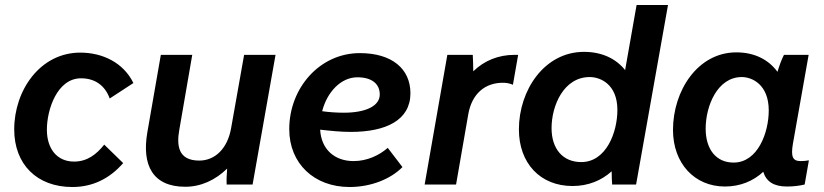

<svg xmlns="http://www.w3.org/2000/svg" viewBox="-20 -740 3304 770"><path d="M270 10C351 10 419 -23 474 -86L398 -160C367 -121 330 -92 277 -92C209 -92 168 -143 168 -220C168 -300 209 -426 305 -426C363 -426 402 -395 420 -345L515 -407C475 -489 391 -529 302 -529C141 -529 37 -378 37 -221C37 -81 128 10 270 10Z M723 9C786 9 844 -18 891 -64C889 -42 888 -15 889 0H993L1085 -520H959L907 -227C893 -145 843 -96 779 -96C694 -96 688 -157 699 -219L751 -520H625L571 -210C548 -78 592 9 723 9Z M1382 10C1466 10 1546 -21 1594 -70L1535 -147C1501 -117 1452 -94 1398 -94C1321 -94 1268 -142 1264 -220C1307 -215 1348 -211 1387 -211C1528 -211 1626 -258 1626 -366C1626 -464 1552 -527 1423 -527C1262 -527 1140 -387 1140 -222C1140 -84 1240 10 1382 10ZM1272 -294C1292 -372 1348 -430 1413 -430C1471 -430 1503 -404 1503 -361C1503 -314 1445 -288 1359 -288C1331 -288 1300 -290 1272 -294Z M1683 0H1809L1858 -282C1872 -362 1924 -411 2004 -408C2017 -407 2028 -404 2037 -400L2058 -520H2043C1979 -520 1922 -497 1878 -454C1878 -475 1877 -498 1876 -520H1774Z M2435 0H2531L2659 -720H2533L2487 -459C2450 -505 2394 -532 2322 -532C2163 -532 2061 -378 2061 -221C2061 -86 2146 6 2276 6C2339 6 2392 -16 2433 -53C2433 -32 2434 -11 2435 0ZM2345 -431C2388 -431 2456 -402 2456 -299C2456 -209 2411 -90 2311 -90C2238 -90 2192 -142 2192 -226C2192 -317 2241 -431 2345 -431Z M3136 8C3162 8 3186 5 3207 0L3224 -97C3213 -95 3203 -94 3191 -94C3159 -94 3151 -111 3160 -164L3223 -520H3124C3114 -501 3105 -475 3098 -452C3062 -501 3006 -530 2933 -530C2778 -530 2679 -376 2679 -219C2679 -84 2766 8 2887 8C2949 8 3001 -14 3041 -51C3053 -12 3083 8 3136 8ZM2955 -431C2996 -431 3063 -401 3063 -297C3063 -208 3019 -88 2922 -88C2852 -88 2810 -141 2810 -224C2810 -315 2857 -431 2955 -431Z"/></svg>

Font: Fixel Text 20240404 SemiBold
Style: Italic
Weight: 600
Width: 4
Italic angle: -10°
Designer: AlfaBravo + MacPaw
Foundry: Kyrylo Tkachov, Marchela Mozhyna, Serhii Makarenko, Maria Weinstein, Zakhar Kryvoshyya
Version: Version 1.211;Glyphs 3.2 (3225)